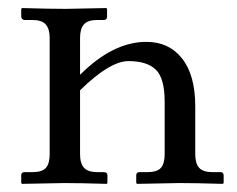

<svg xmlns="http://www.w3.org/2000/svg" viewBox="-20 -451 583 472"><path d="M176.8 -71.8Q176.8 -49.3 186.5 -38.6Q196.3 -27.8 220.2 -27.8H234.9Q244.1 -27.8 244.1 -20V-1L242.2 1Q177.2 -1 138.2 -1L34.2 1L32.2 -1V-20Q32.2 -27.8 40 -27.8H59.1Q83.5 -27.8 92.8 -38.3Q102.1 -48.8 102.1 -71.8V-357.9Q102.1 -379.9 92.5 -390.9Q83 -401.9 59.1 -401.9H40Q37.1 -401.9 34.7 -404.3Q32.2 -406.7 32.2 -410.2V-429.2L34.2 -431.2Q102.1 -429.2 141.1 -429.2L241.2 -431.2L243.2 -429.2V-410.2Q243.2 -401.9 234.9 -401.9H220.2Q195.8 -401.9 186.3 -391.1Q176.8 -380.4 176.8 -357.9V-267.1Q257.8 -348.1 339.8 -348.1Q395.5 -348.1 427.7 -307.1Q460 -266.1 460 -189.9V-71.8Q460 -49.3 469.5 -38.6Q479 -27.8 502.9 -27.8H522Q529.8 -27.8 529.8 -20V-1L527.8 1Q460 -1 420.9 -1L316.9 1L314.9 -1V-20Q314.9 -27.8 323.2 -27.8H341.8Q366.2 -27.8 375.5 -38.3Q384.8 -48.8 384.8 -71.8V-201.2Q384.8 -258.8 363 -279.8Q341.3 -300.8 295.9 -300.8Q250 -300.8 176.8 -229Z"/></svg>

Font: Linux Libertine Display G
Style: Regular
Weight: 400
Designer: Philipp H. Poll
Foundry: Philipp H. Poll
Version: Version 5.0.9